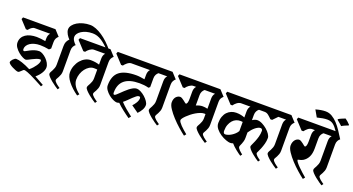

<svg xmlns="http://www.w3.org/2000/svg" viewBox="-72 -1517 4153 2259"><g transform="rotate(20 2005.0 -387.5)"><path d="M407 -389Q345 -401 294 -401Q256 -401 224.5 -392.5Q193 -384 170.5 -369Q148 -354 135.5 -334.5Q123 -315 123 -293Q123 -270 138 -270Q145 -270 161 -279.5Q177 -289 199.5 -300.5Q222 -312 250 -321.5Q278 -331 309 -331Q327 -331 352 -317Q377 -303 399 -281.5Q421 -260 436.5 -232.5Q452 -205 452 -178Q452 -146 428.5 -107.5Q405 -69 366 -37L482 28L467 51L376 3Q335 -19 307 -31.5Q279 -44 261 -51Q243 -58 233 -60Q223 -62 217 -62Q212 -62 204 -55Q196 -48 187.5 -39.5Q179 -31 170 -24Q161 -17 153 -17Q142 -17 121 -25Q100 -33 78.5 -44Q57 -55 41 -68Q25 -81 25 -92Q25 -98 30.5 -108.5Q36 -119 45 -128.5Q54 -138 64.5 -145.5Q75 -153 84 -153Q113 -153 161 -137Q209 -121 268 -91Q290 -109 307.5 -128.5Q325 -148 337.5 -166.5Q350 -185 356.5 -200.5Q363 -216 363 -227Q363 -244 351 -244Q331 -244 306.5 -234.5Q282 -225 259 -213Q236 -201 217 -191.5Q198 -182 189 -182Q177 -182 151 -194.5Q125 -207 98 -229Q71 -251 51 -279.5Q31 -308 31 -340Q31 -374 45.5 -400Q60 -426 86 -443.5Q112 -461 147 -469.5Q182 -478 223 -478Q249 -478 277 -474.5Q305 -471 333 -466V-497Q333 -543 357 -567H165Q144 -567 124 -551.5Q104 -536 93 -519H71L-18 -615L-8 -639H398L464 -567Q449 -556 438.5 -536.5Q428 -517 428 -490V-408Z M593 -580Q584 -589 574 -601.5Q564 -614 556 -628Q548 -642 542.5 -657.5Q537 -673 537 -688Q537 -716 556 -741Q575 -766 606.5 -785Q638 -804 679.5 -815Q721 -826 766 -826Q800 -826 839.5 -810.5Q879 -795 919.5 -768Q960 -741 999.5 -703.5Q1039 -666 1074 -623L1054 -607Q995 -672 940.5 -707.5Q886 -743 827 -743Q784 -743 749 -733Q714 -723 689 -707Q664 -691 650 -671Q636 -651 636 -631Q636 -606 651.5 -582.5Q667 -559 685 -544Q670 -533 659.5 -513.5Q649 -494 649 -467V-203Q649 -179 642 -159.5Q635 -140 627 -125Q619 -110 612 -98.5Q605 -87 605 -78Q605 -70 613 -59.5Q621 -49 633 -39Q645 -29 657.5 -20Q670 -11 679 -5L663 17Q651 10 625.5 -7.5Q600 -25 574.5 -46Q549 -67 529.5 -88Q510 -109 510 -123Q510 -134 517 -146.5Q524 -159 532 -174Q540 -189 547 -208.5Q554 -228 554 -252V-482Q554 -516 563.5 -538Q573 -560 593 -580Z M1117 -203Q1117 -179 1110 -159.5Q1103 -140 1095 -125Q1087 -110 1080 -98.5Q1073 -87 1073 -78Q1073 -70 1081 -59.5Q1089 -49 1101 -39Q1113 -29 1125.5 -20Q1138 -11 1147 -5L1131 17Q1119 10 1093.5 -7.5Q1068 -25 1042.5 -46Q1017 -67 997.5 -88Q978 -109 978 -123Q978 -134 985 -146.5Q992 -159 1000 -174Q1008 -189 1015 -208.5Q1022 -228 1022 -252V-361Q1011 -362 1000.5 -362.5Q990 -363 979 -363Q950 -363 923.5 -346.5Q897 -330 876 -303Q855 -276 842.5 -240Q830 -204 830 -165Q830 -128 853 -90Q876 -52 924 -15L904 7Q825 -49 778 -109Q731 -169 731 -220Q731 -265 746.5 -305Q762 -345 787.5 -375Q813 -405 845.5 -422Q878 -439 913 -439Q943 -439 969.5 -435Q996 -431 1022 -423V-497Q1022 -543 1046 -567H906Q893 -567 880 -561.5Q867 -556 855 -547.5Q843 -539 833 -528.5Q823 -518 816 -508H794L695 -615L705 -639H1087L1153 -567Q1138 -556 1127.5 -536.5Q1117 -517 1117 -490V-203Z M1661 -366Q1631 -374 1603 -377Q1575 -380 1546 -380Q1297 -380 1297 -174Q1297 -150 1311 -150Q1319 -150 1333 -162Q1347 -174 1365 -191.5Q1383 -209 1404.5 -229.5Q1426 -250 1448.5 -267.5Q1471 -285 1494 -297Q1517 -309 1538 -309Q1560 -309 1589 -294Q1618 -279 1643 -256.5Q1668 -234 1685.5 -208.5Q1703 -183 1703 -162Q1703 -133 1686.5 -103Q1670 -73 1642 -44L1553 -107Q1563 -117 1573 -130Q1583 -143 1591.5 -157Q1600 -171 1605 -186Q1610 -201 1610 -215Q1610 -224 1605 -229Q1600 -234 1592 -234Q1578 -234 1560.5 -220.5Q1543 -207 1522.5 -187.5Q1502 -168 1480 -146Q1458 -124 1436 -107Q1466 -74 1507.5 -39Q1549 -4 1585 23L1563 50Q1543 36 1521 20Q1499 4 1477 -13.5Q1455 -31 1435 -48Q1415 -65 1399 -82Q1391 -79 1384 -77Q1377 -75 1370 -75Q1352 -75 1323 -88Q1294 -101 1267 -123Q1240 -145 1220.5 -173Q1201 -201 1201 -230Q1201 -349 1268.5 -402Q1336 -455 1478 -455Q1504 -455 1529 -451.5Q1554 -448 1583 -443V-497Q1583 -543 1607 -567H1373Q1348 -565 1325 -546Q1302 -527 1289 -508H1267L1168 -615L1178 -639H1648L1714 -567Q1699 -556 1688.5 -536.5Q1678 -517 1678 -490V-380Z M1894 -203Q1894 -179 1887 -159.5Q1880 -140 1872 -125Q1864 -110 1857 -98.5Q1850 -87 1850 -78Q1850 -70 1858 -59.5Q1866 -49 1878 -39Q1890 -29 1902.5 -20Q1915 -11 1924 -5L1908 17Q1896 10 1870.5 -7.5Q1845 -25 1819.5 -46Q1794 -67 1774.5 -88Q1755 -109 1755 -123Q1755 -134 1762 -146.5Q1769 -159 1777 -174Q1785 -189 1792 -208.5Q1799 -228 1799 -252V-497Q1799 -543 1823 -567H1625L1603 -639H1864L1930 -567Q1915 -556 1904.5 -536.5Q1894 -517 1894 -490V-203Z M2493 -203Q2493 -179 2486 -159.5Q2479 -140 2471 -125Q2463 -110 2456 -98.5Q2449 -87 2449 -78Q2449 -70 2457 -59.5Q2465 -49 2477 -39Q2489 -29 2501.5 -20Q2514 -11 2523 -5L2507 17Q2495 10 2469.5 -7.5Q2444 -25 2418.5 -46Q2393 -67 2373.5 -88Q2354 -109 2354 -123Q2354 -134 2361 -146.5Q2368 -159 2376 -174Q2384 -189 2391 -208.5Q2398 -228 2398 -252V-304Q2393 -305 2389.5 -305Q2386 -305 2382 -305Q2360 -305 2334 -295Q2308 -285 2281.5 -269.5Q2255 -254 2230.5 -234.5Q2206 -215 2187 -196.5Q2168 -178 2156.5 -162Q2145 -146 2145 -137Q2145 -126 2155.5 -111Q2166 -96 2183 -78Q2200 -60 2222 -41Q2244 -22 2267 -3L2247 21Q2213 -4 2166.5 -45Q2120 -86 2078 -131.5Q2036 -177 2006.5 -221.5Q1977 -266 1977 -299Q1977 -324 1984 -342Q1991 -360 2002 -371Q2013 -382 2026 -387.5Q2039 -393 2050 -393Q2061 -393 2075 -385Q2089 -377 2101.5 -367Q2114 -357 2124 -349Q2134 -341 2138 -341Q2149 -341 2155 -359.5Q2161 -378 2161 -409V-497Q2161 -543 2185 -567H2151Q2138 -567 2125 -561.5Q2112 -556 2100 -547.5Q2088 -539 2078 -528.5Q2068 -518 2061 -508H2039L1940 -615L1950 -639H2463L2529 -567Q2514 -556 2503.5 -538Q2493 -520 2493 -494ZM2398 -497Q2398 -543 2422 -567H2292Q2277 -556 2266.5 -536.5Q2256 -517 2256 -490V-360Q2299 -379 2336 -379Q2351 -379 2366 -377Q2381 -375 2398 -371Z M3121 -80Q3121 -72 3128 -62.5Q3135 -53 3144.5 -44Q3154 -35 3165.5 -27Q3177 -19 3186 -13L3170 9Q3158 2 3134 -15Q3110 -32 3085.5 -52.5Q3061 -73 3043 -94Q3025 -115 3025 -129Q3025 -136 3035 -156.5Q3045 -177 3057 -206Q3069 -235 3079 -270.5Q3089 -306 3089 -345Q3089 -356 3082 -364Q3075 -372 3064 -372Q3049 -372 3032 -363.5Q3015 -355 2998 -341Q2981 -327 2965 -308.5Q2949 -290 2936 -270V-203Q2936 -179 2930.5 -159.5Q2925 -140 2919 -125Q2913 -110 2907.5 -98.5Q2902 -87 2902 -78Q2902 -70 2909 -59.5Q2916 -49 2926 -39Q2936 -29 2947 -20Q2958 -11 2966 -5L2950 17Q2941 11 2924 -1Q2907 -13 2888.5 -28Q2870 -43 2851.5 -60Q2833 -77 2821 -92Q2804 -85 2784 -85Q2766 -85 2731 -97.5Q2696 -110 2661.5 -132.5Q2627 -155 2601 -187Q2575 -219 2575 -258Q2575 -303 2587.5 -338Q2600 -373 2622 -396Q2644 -419 2673 -431Q2702 -443 2734 -443Q2767 -443 2794.5 -437Q2822 -431 2841 -423V-497Q2841 -543 2865 -567H2746Q2720 -565 2696.5 -546.5Q2673 -528 2660 -508H2638L2539 -615L2549 -639H3149L3215 -567L3158 -508H3136Q3115 -530 3092.5 -548.5Q3070 -567 3043 -567H2972Q2957 -556 2946.5 -536.5Q2936 -517 2936 -490V-424Q2951 -434 2967 -440Q2983 -446 2997 -446Q3027 -446 3059.5 -429.5Q3092 -413 3120 -389Q3148 -365 3166 -338Q3184 -311 3184 -290Q3184 -252 3174 -216.5Q3164 -181 3152.5 -152Q3141 -123 3131 -104Q3121 -85 3121 -80ZM2696 -159Q2712 -159 2732.5 -166Q2753 -173 2773 -185.5Q2793 -198 2811 -215Q2829 -232 2841 -253V-367Q2832 -368 2824.5 -368.5Q2817 -369 2810 -369Q2785 -369 2760 -358.5Q2735 -348 2715.5 -326Q2696 -304 2683.5 -271.5Q2671 -239 2671 -194Q2671 -180 2677 -169.5Q2683 -159 2696 -159Z M3382 -203Q3382 -179 3375 -159.5Q3368 -140 3360 -125Q3352 -110 3345 -98.5Q3338 -87 3338 -78Q3338 -70 3346 -59.5Q3354 -49 3366 -39Q3378 -29 3390.5 -20Q3403 -11 3412 -5L3396 17Q3384 10 3358.5 -7.5Q3333 -25 3307.5 -46Q3282 -67 3262.5 -88Q3243 -109 3243 -123Q3243 -134 3250 -146.5Q3257 -159 3265 -174Q3273 -189 3280 -208.5Q3287 -228 3287 -252V-497Q3287 -543 3311 -567H3113L3091 -639H3352L3418 -567Q3403 -556 3392.5 -536.5Q3382 -517 3382 -490V-203Z M3780 -567Q3765 -556 3754.5 -536.5Q3744 -517 3744 -490V-365Q3744 -298 3723 -256.5Q3702 -215 3664 -192Q3652 -185 3640.5 -181.5Q3629 -178 3620 -176Q3611 -174 3605.5 -172.5Q3600 -171 3600 -168Q3600 -158 3615.5 -138Q3631 -118 3654.5 -94.5Q3678 -71 3705 -46.5Q3732 -22 3755 -3L3735 21Q3701 -4 3654.5 -45Q3608 -86 3566 -131.5Q3524 -177 3494.5 -221.5Q3465 -266 3465 -299Q3465 -324 3472 -342.5Q3479 -361 3490 -373.5Q3501 -386 3514 -392Q3527 -398 3538 -398Q3549 -398 3563 -390Q3577 -382 3589.5 -372Q3602 -362 3612 -354Q3622 -346 3626 -346Q3637 -346 3643 -364.5Q3649 -383 3649 -414V-497Q3649 -543 3673 -567H3633Q3608 -565 3585 -546Q3562 -527 3549 -508H3527L3428 -615L3438 -639H3714Z M3953 -203Q3953 -179 3946 -159.5Q3939 -140 3931 -125Q3923 -110 3916 -98.5Q3909 -87 3909 -78Q3909 -70 3917 -59.5Q3925 -49 3937 -39Q3949 -29 3961.5 -20Q3974 -11 3983 -5L3967 17Q3955 10 3929.5 -7.5Q3904 -25 3878.5 -46Q3853 -67 3833.5 -88Q3814 -109 3814 -123Q3814 -134 3821 -146.5Q3828 -159 3836 -174Q3844 -189 3851 -208.5Q3858 -228 3858 -252V-497Q3858 -543 3882 -567H3684L3662 -639H3905Q3873 -688 3843 -711Q3813 -734 3768 -734Q3742 -734 3711 -729Q3680 -724 3642 -714L3594 -798Q3663 -818 3716 -818Q3760 -818 3797.5 -796Q3835 -774 3867.5 -739Q3900 -704 3930 -658.5Q3960 -613 3989 -567Q3974 -556 3963.5 -536.5Q3953 -517 3953 -490ZM3882 -781Q3899 -792 3922 -801.5Q3945 -811 3965 -819Q3998 -796 4028 -763V-755Q4010 -748 3985.5 -737.5Q3961 -727 3946 -717Q3931 -732 3915 -745Q3899 -758 3882 -772Z"/></g></svg>

Font: Jaini Purva
Style: Regular
Weight: 400
Designer: Girish Dalvi, Maithili Shingre
Foundry: Ek Type
Version: Version 1.001;PS 1.000;hotconv 16.6.51;makeotf.lib2.5.65220